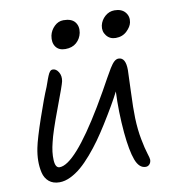

<svg xmlns="http://www.w3.org/2000/svg" viewBox="-81 -769 795 867"><g transform="rotate(-10 316.5 -335.0)"><path d="M485.8 -571.8Q459 -571.8 443.4 -591.8Q427.7 -611.8 433.1 -638.2Q438.5 -662.1 457.5 -679Q476.6 -695.8 501 -695.8Q533.7 -695.8 550 -676.3Q566.4 -656.7 561 -629.9Q557.1 -610.4 536.9 -591.1Q516.6 -571.8 485.8 -571.8ZM252.9 -562Q223.1 -562 209.2 -581.8Q195.3 -601.6 201.2 -632.8Q206.5 -656.7 224.6 -674.3Q242.7 -691.9 266.1 -691.9Q303.2 -691.9 318.8 -672.4Q334.5 -652.8 329.1 -623Q323.7 -596.7 304.2 -579.3Q284.7 -562 252.9 -562ZM123 25.9Q93.3 25.9 74.7 10.3Q56.2 -5.4 50 -31.5Q43.9 -57.6 44.2 -85.7Q44.4 -113.8 50.8 -145Q59.1 -186 89.4 -274.4Q119.6 -362.8 139.2 -408.2Q142.1 -415.5 145.8 -426.5Q149.4 -437.5 151.6 -442.9Q153.8 -448.2 156.7 -455.8Q159.7 -463.4 161.9 -467Q164.1 -470.7 167 -474.4Q169.9 -478 173.1 -479.5Q176.3 -481 180.2 -481Q195.8 -481 206.5 -463.4Q217.3 -445.8 212.9 -421.9Q210 -406.2 171.4 -304.2Q132.8 -202.1 123 -158.2Q111.3 -113.3 113.3 -77.1Q115.2 -41 134.8 -41Q203.6 -41 347.2 -279.8Q365.2 -309.6 385 -344.7Q404.8 -379.9 416.3 -400.9Q427.7 -421.9 439.7 -441.4Q451.7 -460.9 461.4 -469.5Q471.2 -478 481 -478Q514.2 -478 514.2 -419.9Q514.2 -402.8 510.7 -323Q507.3 -243.2 508.8 -200.2Q510.7 -146 519.3 -101.8Q527.8 -57.6 535.4 -34.2Q543 -10.7 543 -3.9Q543 8.3 535.9 16.6Q528.8 24.9 518.1 24.9Q487.8 24.9 471.9 -17.6Q456.1 -60.1 448.2 -144Q439.5 -241.7 443.8 -334Q417.5 -281.7 363.8 -195.8Q340.8 -159.2 319.6 -129.4Q298.3 -99.6 272.7 -69.8Q247.1 -40 223.4 -19.8Q199.7 0.5 173.6 13.2Q147.5 25.9 123 25.9Z"/></g></svg>

Font: Shantell Sans Bouncy
Style: Italic
Weight: 300
Italic angle: -11.31°
Designer: Stephen Nixon, Anya Danilova, Shantell Martin
Foundry: Arrow Type
Version: Version 1.006;[9816181b4]